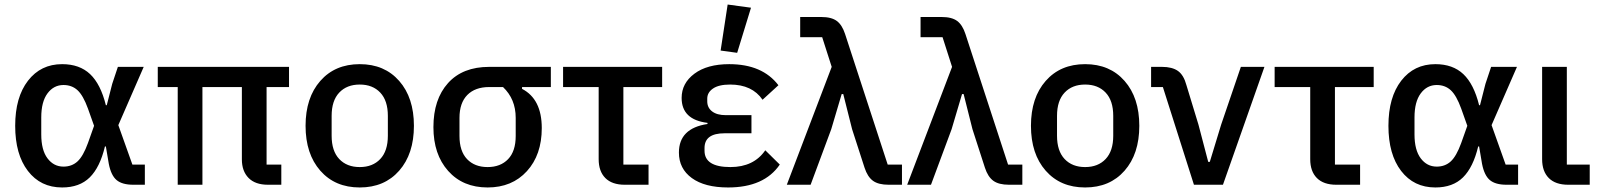

<svg xmlns="http://www.w3.org/2000/svg" viewBox="-20 -815 7055 847"><path d="M619 -89V0H568Q519 0 494.5 -20.5Q470 -41 460 -92L447 -169H443Q421 -77 376 -32.5Q331 12 254 12Q159 12 103 -61Q47 -134 47 -260Q47 -386 103.5 -459Q160 -532 254 -532Q331 -532 377.5 -488Q424 -444 447 -351H451L475 -445L500 -520H614L502 -263L564 -89ZM260 -80Q297 -80 322 -103Q347 -126 368 -184L395 -260L368 -336Q347 -394 322 -417Q297 -440 260 -440Q217 -440 189.5 -403Q162 -366 162 -297V-222Q162 -153 189.5 -116.5Q217 -80 260 -80Z M1156 -431V-89H1221V0H1162Q1106 0 1076.5 -30Q1047 -60 1047 -112V-431H873V0H764V-431H676V-520H1255V-431Z M1741 -62Q1676 12 1567 12Q1458 12 1393 -62Q1328 -136 1328 -260Q1328 -384 1393 -458Q1458 -532 1567 -532Q1676 -532 1741 -458Q1806 -384 1806 -260Q1806 -136 1741 -62ZM1691 -216V-304Q1691 -371 1657.5 -406.5Q1624 -442 1567 -442Q1510 -442 1476.5 -406.5Q1443 -371 1443 -304V-216Q1443 -149 1476.5 -113.5Q1510 -78 1567 -78Q1624 -78 1657.5 -113.5Q1691 -149 1691 -216Z M2410 -431H2283V-423Q2370 -378 2370 -250Q2370 -132 2304.5 -60Q2239 12 2131 12Q2022 12 1957 -61Q1892 -134 1892 -254Q1892 -377 1956.5 -448.5Q2021 -520 2138 -520H2410ZM2199 -431H2138Q2076 -431 2041.5 -396Q2007 -361 2007 -295V-215Q2007 -148 2040.5 -113Q2074 -78 2131 -78Q2188 -78 2221.5 -113Q2255 -148 2255 -215V-295Q2255 -378 2199 -431Z M2841 0H2736Q2680 0 2650.5 -29.5Q2621 -59 2621 -113V-431H2464V-520H2901V-431H2730V-89H2841Z M3356 -152 3420 -89Q3351 12 3192 12Q3089 12 3032 -29.5Q2975 -71 2975 -142Q2975 -249 3101 -268V-273Q2987 -287 2987 -383Q2987 -448 3043.5 -490Q3100 -532 3197 -532Q3343 -532 3414 -439L3344 -375Q3298 -442 3201 -442Q3151 -442 3125.5 -424.5Q3100 -407 3100 -380V-368Q3100 -340 3121.5 -323.5Q3143 -307 3182 -307H3295V-227H3176Q3088 -227 3088 -162V-150Q3088 -78 3202 -78Q3305 -78 3356 -152ZM3293 -781 3232 -582 3159 -592 3190 -795Z M3649 -520 3607 -651H3510V-740H3603Q3648 -740 3671.5 -722.5Q3695 -705 3708 -665L3896 -89H3959V0H3900Q3855 0 3831 -17.5Q3807 -35 3794 -75L3739 -245L3700 -400H3693L3647 -245L3556 0H3451Z M4180 -520 4138 -651H4041V-740H4134Q4179 -740 4202.5 -722.5Q4226 -705 4239 -665L4427 -89H4490V0H4431Q4386 0 4362 -17.5Q4338 -35 4325 -75L4270 -245L4231 -400H4224L4178 -245L4087 0H3982Z M4941 -62Q4876 12 4767 12Q4658 12 4593 -62Q4528 -136 4528 -260Q4528 -384 4593 -458Q4658 -532 4767 -532Q4876 -532 4941 -458Q5006 -384 5006 -260Q5006 -136 4941 -62ZM4891 -216V-304Q4891 -371 4857.5 -406.5Q4824 -442 4767 -442Q4710 -442 4676.5 -406.5Q4643 -371 4643 -304V-216Q4643 -149 4676.5 -113.5Q4710 -78 4767 -78Q4824 -78 4857.5 -113.5Q4891 -149 4891 -216Z M5375 0H5247L5110 -431H5058V-520H5106Q5151 -520 5176.5 -502Q5202 -484 5214 -439L5267 -265L5310 -101H5317L5367 -265L5454 -520H5558Z M5980 0H5875Q5819 0 5789.5 -29.5Q5760 -59 5760 -113V-431H5603V-520H6040V-431H5869V-89H5980Z M6677 -89V0H6626Q6577 0 6552.5 -20.5Q6528 -41 6518 -92L6505 -169H6501Q6479 -77 6434 -32.5Q6389 12 6312 12Q6217 12 6161 -61Q6105 -134 6105 -260Q6105 -386 6161.5 -459Q6218 -532 6312 -532Q6389 -532 6435.5 -488Q6482 -444 6505 -351H6509L6533 -445L6558 -520H6672L6560 -263L6622 -89ZM6318 -80Q6355 -80 6380 -103Q6405 -126 6426 -184L6453 -260L6426 -336Q6405 -394 6380 -417Q6355 -440 6318 -440Q6275 -440 6247.5 -403Q6220 -366 6220 -297V-222Q6220 -153 6247.5 -116.5Q6275 -80 6318 -80Z M6993 -89V0H6898Q6842 0 6812.5 -29.5Q6783 -59 6783 -113V-520H6892V-89Z"/></svg>

Font: IBM Plex Sans Medm
Style: Regular
Weight: 500
Designer: Mike Abbink, Paul van der Laan, Pieter van Rosmalen
Foundry: Bold Monday
Version: Version 3.005